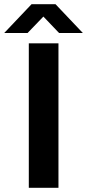

<svg xmlns="http://www.w3.org/2000/svg" viewBox="-50 -893 414 913"><path d="M87 0V-687H228V0ZM-30 -736 100 -873H214L344 -736H231L126 -846H187L81 -736Z"/></svg>

Font: Archivo SemiExpanded SemiBold
Style: Regular
Weight: 600
Width: 6
Designer: Hector Gatti
Foundry: Omnibus-Type
Version: Version 2.001